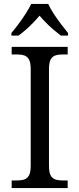

<svg xmlns="http://www.w3.org/2000/svg" viewBox="-20 -951 402 971"><path d="M39 0V-38.3H65.3Q87.7 -38.3 103 -43.5Q118.3 -48.7 126.8 -64.3Q135.3 -80 135.3 -113V-601Q135.3 -634 126.8 -649.7Q118.3 -665.3 103 -670.5Q87.7 -675.7 65.3 -675.7H39V-714H322.3V-675.7H297Q275.3 -675.7 259.8 -670.5Q244.3 -665.3 236 -649.7Q227.7 -634 227.7 -601V-113Q227.7 -80 236 -64.3Q244.3 -48.7 259.8 -43.5Q275.3 -38.3 297 -38.3H322.3V0ZM37.7 -784Q53.7 -803 73.2 -829Q92.7 -855 110 -882Q127.3 -909 137.7 -931H224Q233.7 -909 251.3 -882Q269 -855 288.7 -829Q308.3 -803 324 -784V-771H287.3Q268.3 -785.7 249.3 -802Q230.3 -818.3 212.7 -836.2Q195 -854 180 -871.7Q165 -854 147.8 -836.2Q130.7 -818.3 112.2 -802Q93.7 -785.7 73.7 -771H37.7Z"/></svg>

Font: Noto Serif Hentaigana ExtraLight
Style: Regular
Weight: 200
Designer: Kazuhiro Yamada
Foundry: nipponia
Version: Version 1.000